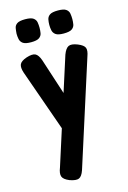

<svg xmlns="http://www.w3.org/2000/svg" viewBox="-134 -746 683 1025"><g transform="rotate(-15 207.5 -233.5)"><path d="M120 208Q88 195 82 177.5Q76 160 88 130L272 -445Q284 -477 300.5 -485Q317 -493 350 -480Q382 -467 388 -451Q394 -435 383 -405L198 174Q187 206 170.5 213Q154 220 120 208ZM163 -39 32 -410Q22 -440 29 -456.5Q36 -473 68 -484Q102 -495 118 -487Q134 -479 145 -448L240 -156ZM293 -556Q262 -556 249 -565.5Q236 -575 233 -590Q230 -605 230 -620Q230 -636 233 -650.5Q236 -665 249 -674Q262 -683 294 -683Q326 -683 339 -673.5Q352 -664 354.5 -649.5Q357 -635 357 -619Q357 -604 354.5 -589.5Q352 -575 339 -565.5Q326 -556 293 -556ZM113 -556Q81 -556 68 -565.5Q55 -575 52 -590Q49 -605 49 -620Q50 -636 52.5 -650.5Q55 -665 68 -674Q81 -683 113 -683Q145 -683 158 -673.5Q171 -664 173.5 -649.5Q176 -635 176 -619Q176 -604 173.5 -589.5Q171 -575 158 -565.5Q145 -556 113 -556Z"/></g></svg>

Font: Fredoka Condensed Medium
Style: Regular
Weight: 500
Width: 3
Designer: Ben Nathan
Foundry: Milena B. Brandão, Ben Nathan
Version: Version 2.001